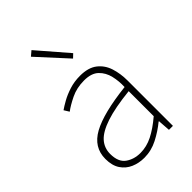

<svg xmlns="http://www.w3.org/2000/svg" viewBox="-244 -916 1025 1025"><g transform="rotate(-45 268.0 -403.5)"><path d="M218 13Q177 13 142.5 -2Q108 -17 87 -48.5Q66 -80 66 -130Q66 -218 149 -263.5Q232 -309 410 -329Q412 -372 402.5 -412.5Q393 -453 365 -480Q337 -507 282 -507Q226 -507 181 -485Q136 -463 110 -443L92 -472Q109 -484 137.5 -500Q166 -516 203.5 -528Q241 -540 284 -540Q346 -540 381.5 -512.5Q417 -485 431.5 -440Q446 -395 446 -341V0H416L411 -70H408Q368 -37 319.5 -12Q271 13 218 13ZM221 -20Q268 -20 313 -42.5Q358 -65 410 -109V-298Q296 -286 228.5 -263.5Q161 -241 132 -208.5Q103 -176 103 -131Q103 -70 138 -45Q173 -20 221 -20ZM323 -631 171 -797 198 -820 344 -651Z"/></g></svg>

Font: Noto Sans SC Thin
Style: Regular
Weight: 100
Designer: Ryoko NISHIZUKA 西塚涼子 (kana, bopomofo & ideographs); Paul D. Hunt (Latin, Greek & Cyrillic); Sandoll Communications 산돌커뮤니
Foundry: Adobe
Version: Version 2.004-H2;hotconv 1.0.118;makeotfexe 2.5.65603